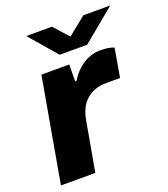

<svg xmlns="http://www.w3.org/2000/svg" viewBox="-133 -819 798 913"><g transform="rotate(-20 265.5 -362.0)"><path d="M18 0 111 -527H252L251 -442H258Q276 -472 300 -494Q324 -516 353 -528Q382 -540 414 -540Q435 -540 452.5 -537Q470 -534 482 -529L457 -384H387Q354 -384 328 -374Q302 -364 283 -346Q264 -328 252.5 -303Q241 -278 236 -247L192 0ZM531 -724 364 -586H225L106 -724H236L322 -628H276L395 -724Z"/></g></svg>

Font: Archivo SemiExpanded ExtraBold
Style: Italic
Weight: 800
Width: 6
Italic angle: -10°
Designer: Hector Gatti
Foundry: Omnibus-Type
Version: Version 2.001